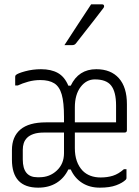

<svg xmlns="http://www.w3.org/2000/svg" viewBox="-20 -855 640 885"><path d="M169 -536Q216 -536 247 -518.5Q278 -501 295 -460H306Q342 -536 424 -536Q491 -536 528 -494.5Q565 -453 565 -375V-255Q565 -244 554 -244H325V-172Q325 -106 361 -68Q392 -37 444 -37Q475 -37 500.5 -45Q526 -53 551 -75H563V-35Q563 -30 560 -27Q545 -12 515.5 -1Q486 10 440 10Q393 10 358.5 -12Q324 -34 306 -74H295Q276 -34 240.5 -12Q205 10 156 10Q35 10 35 -119V-163Q35 -225 74 -258Q113 -291 192 -291H275V-316Q275 -383 264.5 -419.5Q254 -456 230 -471Q206 -486 166 -486Q137 -486 110 -478.5Q83 -471 62 -461H50V-501Q50 -506 53 -509Q61 -517 96 -526.5Q131 -536 169 -536ZM417 -489Q378 -489 351.5 -454Q325 -419 325 -360V-291H515V-369Q515 -432 492 -461Q470 -489 417 -489ZM162 -38Q209 -38 242 -69Q275 -100 275 -149V-244H182Q154 -244 135 -237.5Q116 -231 105 -220Q94 -209 89.5 -195Q85 -181 85 -165V-120Q85 -38 152 -38ZM400 -835H450Q458 -835 459.5 -829Q461 -823 456 -817Q433 -787 414.5 -763Q396 -739 376.5 -714.5Q357 -690 330 -655Q324 -647 313 -647H277Q306 -692 337.5 -740Q369 -788 400 -835Z"/></svg>

Font: Recursive Mn Lnr St Lt
Style: Regular
Weight: 300
Monospace: yes
Version: Version 1.079;hotconv 1.0.112;makeotfexe 2.5.65598; ttfautoh